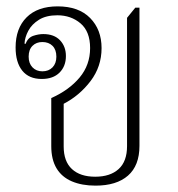

<svg xmlns="http://www.w3.org/2000/svg" viewBox="-20 -573 559 603"><path d="M280 10Q237 10 205.5 -3.5Q174 -17 157.5 -44.5Q141 -72 141 -114V-265Q197 -290 230 -329.5Q263 -369 263 -422Q263 -474 233 -499.5Q203 -525 160 -525Q125 -525 102.5 -511Q80 -497 69 -476.5Q58 -456 57 -436L60 -435Q68 -455 84.5 -460.5Q101 -466 116 -466Q150 -466 168.5 -446.5Q187 -427 187 -397Q187 -365 167 -345Q147 -325 111 -325Q71 -325 50 -351Q29 -377 29 -424Q29 -484 63.5 -518.5Q98 -553 161 -553Q227 -553 263 -516.5Q299 -480 299 -422Q299 -364 264.5 -318.5Q230 -273 180 -247V-113Q180 -66 206 -42Q232 -18 279 -18Q326 -18 352.5 -42Q379 -66 379 -114V-517L405 -549H418V-115Q418 -53 382 -21.5Q346 10 280 10ZM113 -349Q133 -349 145 -361.5Q157 -374 157 -395Q157 -417 145 -429Q133 -441 113 -441Q94 -441 82 -429Q70 -417 70 -395Q70 -374 82 -361.5Q94 -349 113 -349Z"/></svg>

Font: Noto Serif Thai ExtraLight
Style: Regular
Weight: 250
Version: Version 2.001